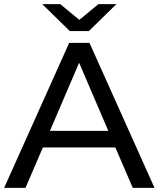

<svg xmlns="http://www.w3.org/2000/svg" viewBox="-21 -907 766 927"><path d="M-1 0H102L186 -195H536L620 0H725L411 -700H313ZM316 -757H408L541 -887H454L362 -811L270 -887H183ZM220 -275 361 -604 502 -275Z"/></svg>

Font: Chess Sans Medium
Style: Regular
Weight: 500
Designer: Wolf Bōese
Foundry: Wolf Bōese
Version: Version 7.223;Glyphs 3.3 (3306)